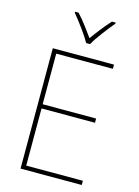

<svg xmlns="http://www.w3.org/2000/svg" viewBox="-138 -1024 795 1100"><g transform="rotate(15 259.0 -474.5)"><path d="M460 0H97V-714H460V-689H124V-389H441V-364H124V-25H460ZM407 -949H385Q359 -921 332 -886.5Q305 -852 285 -824Q265 -852 239 -886.5Q213 -921 187 -949H166V-943Q192 -912 224.5 -867.5Q257 -823 274 -792H297Q314 -823 347.5 -867.5Q381 -912 407 -943Z"/></g></svg>

Font: Noto Sans Display Thin
Style: Regular
Weight: 250
Designer: Monotype Design Team
Foundry: Monotype Imaging Inc.
Version: Version 1.900